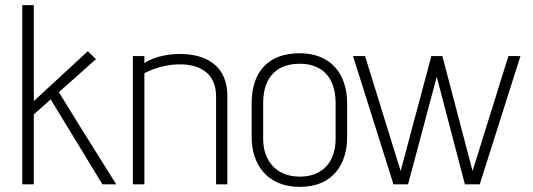

<svg xmlns="http://www.w3.org/2000/svg" viewBox="-20 -720 2083 750"><path d="M67 -700V0H112V-273L178 -332L380 0H434C323 -176 239 -312 210 -360L355 -489L323 -520L112 -325V-700Z M499 -501V0H544V-434C638 -485 824 -498 824 -344V0H868V-346C868 -422 833 -467 783 -490C719 -520 609 -515 544 -474V-501Z M963 -184C963 -82 1020 10 1151 10C1283 10 1336 -82 1336 -184V-316C1336 -437 1267 -512 1151 -512C1030 -512 963 -442 963 -316ZM1008 -317C1008 -427 1069 -471 1151 -471C1229 -471 1291 -427 1291 -317V-177C1291 -94 1246 -30 1151 -30C1056 -30 1008 -96 1008 -177Z M1359 -501 1517 0H1574L1686 -420L1796 0H1854L2013 -501H1966L1826 -52L1708 -501H1665L1545 -52L1406 -501Z"/></svg>

Font: Advent Pro
Style: Light
Weight: 300
Designer: Andreas Kalpakidis
Foundry: Andreas Kalpakidis
Version: Version 2.002 2007